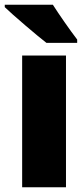

<svg xmlns="http://www.w3.org/2000/svg" viewBox="-41 -786 351 806"><path d="M52 0V-553H236V0ZM283 -620V-606H154Q123 -630 64.5 -680Q6 -730 -21 -756V-766H181Q200 -736 230 -693Q260 -650 283 -620Z"/></svg>

Font: Noto Sans Display Black Narrow
Style: Regular
Weight: 900
Width: 4
Designer: Monotype Design team
Foundry: Monotype Imaging Inc.
Version: Version 1.000